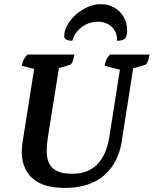

<svg xmlns="http://www.w3.org/2000/svg" viewBox="-20 -908 752 940"><path d="M297.5 12Q177.8 12 126.1 -47.9Q74.3 -107.7 90.3 -211L149.6 -585.2L164.9 -565.7L87.2 -585.9Q89.6 -602.6 95.5 -615.4Q101.4 -628.1 114.2 -641H344Q341.1 -619.6 335.2 -605.9Q329.3 -592.1 321.3 -590.1L245.5 -568.1L270.9 -589.1L214.3 -235.3Q208.2 -196.3 208.7 -163.3Q209.3 -130.3 221.3 -106.8Q233.3 -83.2 260 -70.3Q286.8 -57.3 332.5 -57.3Q379.8 -57.3 412.5 -72.7Q445.2 -88.1 466 -114.1Q486.9 -140.1 498.5 -172.1Q510.1 -204.1 515.2 -237.3L571.7 -596.6L573.8 -564.9L492.4 -585.9Q494.9 -603.1 500.5 -615.6Q506.1 -628.1 518.5 -641H712.3Q708.9 -620.1 703 -606.1Q697.1 -592.1 689.1 -590.1L618.9 -569.7L636.3 -601.6L575.7 -214Q568.6 -167.5 548.7 -126.7Q528.9 -85.9 495.5 -54.5Q462.1 -23.2 413 -5.6Q363.8 12 297.5 12ZM472.7 -887.5Q510.2 -887.5 539.5 -870.8Q568.9 -854 585.7 -824.6Q602.5 -795.3 602.5 -758.3Q602.5 -729.9 591.4 -719.1Q580.3 -708.4 552.7 -708.4Q555.1 -748.5 528.4 -775.1Q501.8 -801.6 458.4 -801.6Q415.2 -801.6 380 -775.1Q344.9 -748.5 334 -708.4Q316.1 -708.4 305.2 -714Q294.4 -719.5 294.4 -730.3Q294.4 -758.3 310.2 -786.2Q326 -814.1 351.9 -837Q377.9 -859.9 409.5 -873.7Q441.1 -887.5 472.7 -887.5Z"/></svg>

Font: Petrona
Style: Italic
Weight: 400
Italic angle: -9°
Designer: Ringo R. Seeber
Foundry: Ringo R. Seeber
Version: Version 2.001; ttfautohint (v1.8.3)